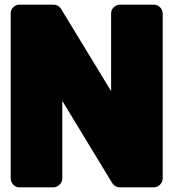

<svg xmlns="http://www.w3.org/2000/svg" viewBox="-20 -768 746 826"><path d="M642 38C658 38 680 23 680 0V-711C680 -727 665 -748 642 -748H496C480 -748 458 -734 458 -711V-376L242 -731C235 -742 223 -748 210 -748H63C47 -748 26 -734 26 -711V0C26 16 40 38 63 38H210C226 38 248 23 248 0V-334L463 20C470 31 482 38 495 38Z"/></svg>

Font: Asimov Print
Style: E
Weight: 500
Designer: Google
Version: Version 2.000980; 2014